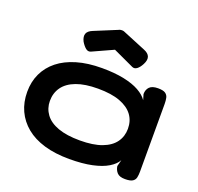

<svg xmlns="http://www.w3.org/2000/svg" viewBox="-123 -831 1007 975"><g transform="rotate(20 380.0 -344.0)"><path d="M648 8Q618 8 605 -6Q592 -20 589 -41L598 -76Q585 -52 553 -32.5Q521 -13 469.5 -2Q418 9 347 9Q270 9 211 -8.5Q152 -26 112 -59Q72 -92 51 -137.5Q30 -183 30 -239Q30 -294 51 -338.5Q72 -383 112 -415Q152 -447 211 -464.5Q270 -482 347 -482Q415 -482 465.5 -471.5Q516 -461 549 -442.5Q582 -424 598 -400L589 -430Q589 -454 603 -468.5Q617 -483 649 -483Q677 -483 689 -474.5Q701 -466 704 -451.5Q707 -437 707 -419V-53Q707 -36 704 -22Q701 -8 688.5 0Q676 8 648 8ZM365 -98Q437 -98 483.5 -115.5Q530 -133 552.5 -164.5Q575 -196 575 -237Q575 -280 552 -311Q529 -342 482.5 -359.5Q436 -377 363 -377Q293 -377 246.5 -359.5Q200 -342 177 -310Q154 -278 154 -235Q154 -195 177 -163.5Q200 -132 247 -115Q294 -98 365 -98ZM376 -697Q382 -697 386.5 -695.5Q391 -694 395 -692L514 -643Q539 -633 545 -616Q551 -599 538 -574Q527 -553 514 -543.5Q501 -534 488 -540L376 -592L264 -541Q250 -535 237 -545.5Q224 -556 212 -576Q200 -600 206 -616.5Q212 -633 237 -643L356 -692Q359 -694 364 -695.5Q369 -697 376 -697Z"/></g></svg>

Font: Fredoka Expanded Medium
Style: Regular
Weight: 500
Width: 7
Designer: Ben Nathan
Foundry: Milena B. Brandão, Ben Nathan
Version: Version 2.001